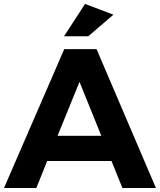

<svg xmlns="http://www.w3.org/2000/svg" viewBox="-23 -948 806 968"><path d="M-2.9 0 300.8 -700.2H463.9L763.2 0H594.2L539.1 -136.2H214.8L160.2 0ZM267.1 -263.2H487.8L377.9 -535.2ZM299.8 -765.1 405.8 -928.2 548.8 -874 421.9 -765.1Z"/></svg>

Font: Montserrat Semi Bold
Style: Regular
Weight: 600
Designer: Julieta Ulanovsky
Foundry: Julieta Ulanovsky
Version: Version 3.001;PS 003.001;hotconv 1.0.70;makeotf.lib2.5.58329